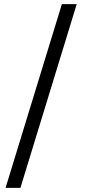

<svg xmlns="http://www.w3.org/2000/svg" viewBox="-20 -768 432 931"><path d="M280 -748H352L79 143H7Z"/></svg>

Font: IBM Plex Serif Medm
Style: Regular
Weight: 500
Designer: Mike Abbink, Paul van der Laan, Pieter van Rosmalen
Foundry: Bold Monday
Version: Version 3.001